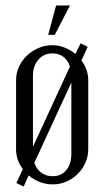

<svg xmlns="http://www.w3.org/2000/svg" viewBox="-20 -669 383 705"><path d="M64 -48Q39 -81 39 -121V-374Q39 -400 49.5 -423.5Q60 -447 78.5 -464.5Q97 -482 121 -492.5Q145 -503 172 -503Q196 -503 218 -494Q240 -485 257 -471L276 -510L302 -497L279 -447Q304 -414 304 -374V-121Q304 -95 293.5 -71.5Q283 -48 265.5 -30.5Q248 -13 224.5 -2.5Q201 8 174 8Q148 8 125.5 -1Q103 -10 85 -25L67 16L40 3ZM173 -473Q141 -473 121 -450Q101 -427 101 -391V-130L237 -425Q229 -448 212.5 -460.5Q196 -473 173 -473ZM106 -71Q114 -48 131.5 -35Q149 -22 173 -22Q205 -22 223.5 -44.5Q242 -67 242 -104V-366ZM157 -541 186 -649H237L181 -541Z"/></svg>

Font: Moniqa Paragraph
Style: Regular
Weight: 400
Designer: Rajesh Rajput
Foundry: Rajesh Rajput
Version: Version 1.000